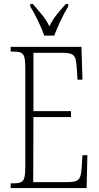

<svg xmlns="http://www.w3.org/2000/svg" viewBox="-20 -951 500 971"><path d="M34 0V-24H51Q75 -24 87 -30Q99 -36 103.5 -54Q108 -72 108 -108V-605Q108 -642 103.5 -660Q99 -678 87 -684Q75 -690 51 -690H34V-714H392L397 -548H372L369 -596Q367 -633 362 -652Q357 -671 341.5 -677.5Q326 -684 294 -684H149V-389H339V-359H149L148 -30H320Q351 -30 365.5 -36Q380 -42 385.5 -57.5Q391 -73 393 -102L397 -166H422L418 0ZM204 -771Q192 -805 171.5 -847.5Q151 -890 133 -918V-931H146Q171 -902 191.5 -877.5Q212 -853 230 -818Q247 -853 267 -877.5Q287 -902 313 -931H325V-918Q307 -890 287 -847.5Q267 -805 254 -771Z"/></svg>

Font: Noto Serif Myanmar ExtraCondensed ExtraLight
Style: Regular
Weight: 200
Width: 2
Designer: Ben Mitchell and the Monotype Design Team
Foundry: Monotype Imaging Inc.
Version: Version 2.106; ttfautohint (v1.8.4.7-5d5b)